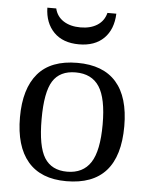

<svg xmlns="http://www.w3.org/2000/svg" viewBox="-51 -725 602 777"><g transform="rotate(5 250.0 -336.5)"><path d="M461.9 -231.9Q461.9 9.8 247.1 9.8Q143.6 9.8 90.8 -52.2Q38.1 -114.3 38.1 -231.9Q38.1 -348.1 90.8 -409.7Q143.6 -471.2 251 -471.2Q355.5 -471.2 408.7 -410.9Q461.9 -350.6 461.9 -231.9ZM374 -231.9Q374 -337.4 343.3 -384.8Q312.5 -432.1 247.1 -432.1Q183.1 -432.1 154.5 -386.7Q126 -341.3 126 -231.9Q126 -121.1 155 -75Q184.1 -28.8 247.1 -28.8Q311.5 -28.8 342.8 -76.7Q374 -124.5 374 -231.9ZM250 -546.4Q184.6 -546.4 147.9 -583.7Q111.3 -621.1 109.9 -683.1H146Q153.8 -650.4 181.4 -632.8Q209 -615.2 250 -615.2Q291 -615.2 318.4 -632.8Q345.7 -650.4 354 -683.1H390.1Q387.7 -619.1 351.1 -582.8Q314.5 -546.4 250 -546.4Z"/></g></svg>

Font: Times New Roman
Style: Regular
Weight: 400
Designer: Steve Matteson
Foundry: Ascender Corporation
Version: Version 2.00.3